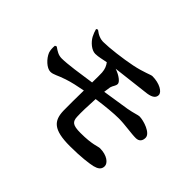

<svg xmlns="http://www.w3.org/2000/svg" viewBox="-134 -990 1267 1267"><g transform="rotate(45 500.0 -356.0)"><path d="M73 -399C71 -376 72 -358 78 -339C94 -299 139 -256 173 -256C202 -256 224 -274 280 -292C318 -305 369 -316 417 -325C416 -253 415 -178 416 -135C419 -45 456 0 611 0C714 0 785 -10 815 -17C846 -25 868 -38 868 -69C868 -98 828 -131 762 -131C743 -131 711 -111 599 -111C526 -111 510 -127 508 -171C506 -207 508 -275 512 -340C589 -351 664 -358 711 -358C769 -358 843 -344 883 -345C911 -346 926 -363 926 -392C926 -436 836 -464 798 -464C784 -464 760 -453 705 -443L518 -414L525 -462C530 -483 545 -494 545 -514C545 -531 513 -558 464 -575L726 -606C773 -613 788 -631 788 -653C788 -682 737 -712 670 -712C656 -712 613 -689 530 -672C452 -656 336 -642 284 -642C256 -641 228 -652 199 -675L187 -669C192 -651 198 -634 207 -617C225 -584 264 -549 299 -549C328 -549 363 -559 392 -564C406 -546 416 -524 418 -494C419 -476 419 -442 418 -401C323 -387 218 -371 164 -371C133 -371 112 -385 85 -404Z"/></g></svg>

Font: Noto Serif KR
Style: Bold
Weight: 700
Designer: Ryoko NISHIZUKA 西塚涼子 (kana & ideographs); Frank Grießhammer (Latin, Greek & Cyrillic); Wenlong ZHANG 张文龙 (bopomofo); San
Foundry: Adobe
Version: Version 2.001;hotconv 1.1.0;makeotfexe 2.6.0